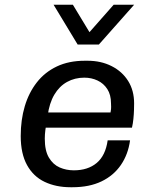

<svg xmlns="http://www.w3.org/2000/svg" viewBox="-20 -776 640 806"><path d="M276 10Q215 10 167.5 -12.5Q120 -35 93.5 -83Q67 -131 67 -205Q67 -273 84 -330Q101 -387 134.5 -430Q168 -473 218.5 -497Q269 -521 336 -521H348Q404 -521 448.5 -498.5Q493 -476 518 -436Q543 -396 543 -342Q543 -332 542.5 -314.5Q542 -297 540 -277Q538 -257 534 -240H129L177 -274Q173 -250 170.5 -230.5Q168 -211 168 -194Q168 -143 185.5 -114Q203 -85 230.5 -73Q258 -61 290 -61Q349 -61 386 -92Q423 -123 432 -187H526Q518 -128 487.5 -83.5Q457 -39 406 -14.5Q355 10 284 10ZM180 -290 138 -304H444Q447 -320 446.5 -327.5Q446 -335 446 -342Q446 -378 430.5 -402Q415 -426 389.5 -438Q364 -450 334 -450Q294 -450 261.5 -432Q229 -414 208 -378.5Q187 -343 180 -290ZM543 -756 395 -589H306L205 -756H286L378 -604H323L457 -756Z"/></svg>

Font: Chivo Mono
Style: Italic
Weight: 400
Italic angle: -8.05°
Monospace: yes
Version: Version 1.008